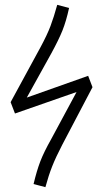

<svg xmlns="http://www.w3.org/2000/svg" viewBox="-20 -766 403 795"><path d="M266 -733Q254 -678 238.5 -639.5Q223 -601 193 -546L91 -362L345 -452L363 -405L238 -167Q211 -115 196 -77Q181 -39 168 9L119 -4Q132 -59 147 -98Q162 -137 192 -190L297 -385L42 -296L24 -343L148 -571Q175 -621 189 -658Q203 -695 217 -746Z"/></svg>

Font: Fira Sans Extra Condensed Light
Style: Italic
Weight: 300
Width: 3
Italic angle: -8°
Designer: Carrois Corporate & Edenspiekermann AG
Foundry: Carrois Corporate GbR & Edenspiekermann AG
Version: Version 4.203